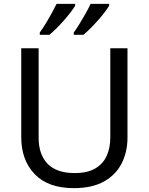

<svg xmlns="http://www.w3.org/2000/svg" viewBox="-20 -964 771 994"><path d="M640 -252Q640 -178 610 -118.5Q580 -59 518.5 -24.5Q457 10 362 10Q229 10 159.5 -62.5Q90 -135 90 -254V-714H180V-251Q180 -164 226.5 -116Q273 -68 367 -68Q432 -68 472.5 -91.5Q513 -115 532 -156.5Q551 -198 551 -252V-714H640ZM545 -934Q537 -921 522 -901Q507 -881 487.5 -859Q468 -837 448.5 -817.5Q429 -798 412 -784H362V-796Q376 -815 392 -841Q408 -867 423.5 -894.5Q439 -922 449 -944H545ZM369 -934Q361 -921 346 -901Q331 -881 311.5 -859Q292 -837 272.5 -817.5Q253 -798 236 -784H186V-796Q200 -815 216 -841Q232 -867 247 -894.5Q262 -922 273 -944H369Z"/></svg>

Font: Noto Sans Kannada
Style: Regular
Weight: 400
Designer: Jelle Bosma - Monotype Design Team
Foundry: Monotype Imaging Inc.
Version: Version 2.003